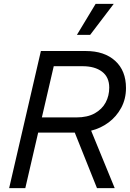

<svg xmlns="http://www.w3.org/2000/svg" viewBox="-20 -966 667 986"><path d="M471 -946H564L443 -787H375ZM27 0 190 -704H421Q516 -704 571.5 -653.5Q627 -603 627 -514Q627 -458 602.5 -412.5Q578 -367 537.5 -337Q497 -307 448 -295L569 0H478L364 -285H176L110 0ZM404 -626H256L195 -363H372Q429 -363 466.5 -384Q504 -405 522.5 -439.5Q541 -474 541 -516Q541 -570 504 -598Q467 -626 404 -626Z"/></svg>

Font: Prodigy Sans
Style: Italic
Weight: 400
Italic angle: -13°
Designer: Wei Huang
Foundry: Wei Huang
Version: Version 1.003; ttfautohint (v1.8.3)